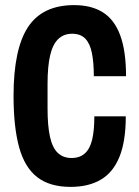

<svg xmlns="http://www.w3.org/2000/svg" viewBox="-20 -719 542 751"><path d="M256 12Q174 12 125 -26.5Q76 -65 54.5 -144Q33 -223 33 -344Q33 -527 89.5 -613Q146 -699 270 -699Q337 -699 382 -671Q427 -643 450 -581.5Q473 -520 473 -421H347Q347 -474 339.5 -511.5Q332 -549 313.5 -568Q295 -587 262 -587Q229 -587 207.5 -566Q186 -545 176 -502Q166 -459 166 -390V-295Q166 -227 175.5 -184Q185 -141 206 -121Q227 -101 260 -101Q292 -101 312 -119Q332 -137 340.5 -173Q349 -209 349 -264H472Q472 -166 447 -105Q422 -44 374 -16Q326 12 256 12Z"/></svg>

Font: Archivo ExtraCondensed
Style: Bold
Weight: 700
Width: 2
Designer: Hector Gatti
Foundry: Omnibus-Type
Version: Version 2.001